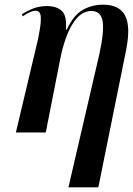

<svg xmlns="http://www.w3.org/2000/svg" viewBox="-20 -567 569 822"><path d="M273 235 406 -338Q427 -436 419 -478Q411 -520 371 -520Q325 -520 291 -465Q257 -410 238 -315L176 0H48L143 -400Q153 -449 154.5 -475.5Q156 -502 150.5 -511.5Q145 -521 133 -521Q112 -521 77 -497L74 -506Q97 -521 123 -531Q149 -541 181 -541Q222 -541 244.5 -520.5Q267 -500 262 -440H266Q295 -503 335 -525Q375 -547 421 -547Q491 -547 515.5 -500.5Q540 -454 520 -353L401 235Z"/></svg>

Font: Noto Serif Display Condensed SemiBold
Style: Italic
Weight: 600
Width: 3
Italic angle: -12°
Designer: Monotype Design Team
Foundry: Monotype Imaging Inc.
Version: Version 2.009